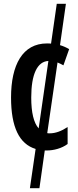

<svg xmlns="http://www.w3.org/2000/svg" viewBox="-20 -780 412 1008"><path d="M225 10C262 10 304 -1 335 -24V-113C303 -92 272 -80 241 -80C237 -80 233 -80 228 -81L282 -452C292 -448 302 -443 313 -437L343 -522C328 -531 312 -538 295 -543L326 -760H278L248 -551C241 -552 234 -552 227 -552C98 -552 38 -439 38 -268C38 -113 81 -24 167 2L137 208H187L215 10C219 10 222 10 225 10ZM144 -268C144 -391 176 -457 234 -460L183 -106C157 -135 144 -189 144 -268Z"/></svg>

Font: Noto Sans Display Condensed Medium
Style: Regular
Weight: 500
Width: 3
Designer: Monotype Design Team
Foundry: Monotype Imaging Inc.
Version: Version 1.900